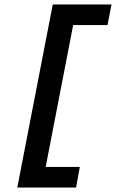

<svg xmlns="http://www.w3.org/2000/svg" viewBox="-20 -736 523 866"><path d="M58 110H323L340 17H186L310 -623H465L483 -716H218Z"/></svg>

Font: Uncut Sans Semibold Italic
Style: Regular
Weight: 600
Italic angle: -11°
Designer: Kasper Nordkvist
Foundry: UNCUT.wtf
Version: Version 1.304;Glyphs 3.2 (3246)